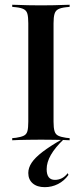

<svg xmlns="http://www.w3.org/2000/svg" viewBox="-20 -591 346 809"><path d="M142.7 -2.4Q119.4 -2.4 98 -2Q76.6 -1.6 60.1 -1.2Q43.5 -0.8 31.5 0V-8.9L47.6 -10.5Q69.4 -13.7 80.6 -19.4Q91.9 -25 95.6 -38.7Q99.2 -52.4 99.2 -78.2V-492.7Q99.2 -518.5 95.6 -532.3Q91.9 -546 80.6 -552Q69.4 -558.1 47.6 -560.5L31.5 -562.1V-571Q43.5 -571 60.1 -570.2Q76.6 -569.4 98 -569Q119.4 -568.5 142.7 -568.5H153.2H162.9Q187.1 -568.5 208.1 -569Q229 -569.4 245.6 -570.2Q262.1 -571 273.4 -571V-562.1L258.1 -560.5Q236.3 -558.1 225 -552Q213.7 -546 209.7 -532.3Q205.6 -518.5 205.6 -492.7V-78.2Q205.6 -52.4 209.7 -38.7Q213.7 -25 225 -19.4Q236.3 -13.7 258.1 -10.5L273.4 -8.9V0Q262.1 -0.8 245.6 -1.2Q229 -1.6 208.1 -2Q187.1 -2.4 162.9 -2.4H153.2ZM168.5 197.6Q136.3 197.6 117.7 181.5Q99.2 165.3 99.2 137.9Q99.2 116.1 113.3 94.8Q127.4 73.4 158.9 49.2Q190.3 25 242.7 -4.8H249.2Q212.1 30.6 194.4 61.7Q176.6 92.7 176.6 121.8Q176.6 166.9 211.3 166.9Q243.5 166.9 265.3 138.7L268.5 146Q250.8 171 224.6 184.3Q198.4 197.6 168.5 197.6Z"/></svg>

Font: Playfair 144pt SemiCondensed SemiBold
Style: Regular
Weight: 600
Width: 4
Designer: Claus Eggers Sørensen
Foundry: Claus Eggers Sørensen
Version: Version 2.203